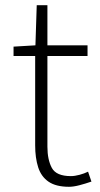

<svg xmlns="http://www.w3.org/2000/svg" viewBox="-20 -704 383 737"><path d="M245 13Q195 13 166.5 -6.5Q138 -26 126.5 -62Q115 -98 115 -146V-489H32V-525L116 -530L121 -684H162V-530H316V-489H162V-141Q162 -91 179 -59.5Q196 -28 252 -28Q267 -28 285.5 -33Q304 -38 318 -45L331 -7Q308 1 285 7Q262 13 245 13Z"/></svg>

Font: Noto Sans SC ExtraLight
Style: Regular
Weight: 250
Designer: Ryoko NISHIZUKA 西塚涼子 (kana, bopomofo & ideographs); Paul D. Hunt (Latin, Greek & Cyrillic); Sandoll Communications 산돌커뮤니
Foundry: Adobe
Version: Version 2.004-H2;hotconv 1.0.118;makeotfexe 2.5.65603